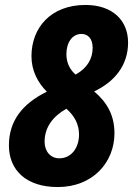

<svg xmlns="http://www.w3.org/2000/svg" viewBox="-20 -745 537 775"><path d="M213 10C355 10 442 -90 442 -207C442 -280 412 -332 360 -376C443 -415 497 -482 497 -573C497 -663 434 -725 325 -725C185 -725 107 -633 107 -518C107 -459 133 -411 169 -375C70 -326 16 -257 16 -158C16 -58 86 10 213 10ZM285 -444C263 -463 248 -491 248 -526C248 -574 272 -608 309 -608C335 -608 354 -589 354 -552C354 -507 331 -469 285 -444ZM219 -106C185 -106 160 -133 160 -173C160 -233 196 -277 248 -306C280 -278 299 -244 299 -202C299 -152 271 -106 219 -106Z"/></svg>

Font: Noto Sans Display SemiCondensed Extra
Style: Italic
Weight: 800
Width: 4
Italic angle: -12°
Designer: Monotype Design Team
Foundry: Monotype Imaging Inc.
Version: Version 1.900